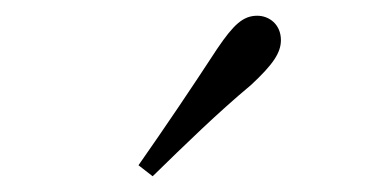

<svg xmlns="http://www.w3.org/2000/svg" viewBox="-20 -830 472 244"><path d="M156 -620 174 -606C216 -647 257 -687 299 -722C327 -748 337 -763 337 -779C337 -799 322 -810 307 -810C289 -810 277 -799 256 -768C224 -719 191 -670 156 -620Z"/></svg>

Font: Source Han Serif CN Light
Style: Regular
Weight: 300
Designer: Ryoko NISHIZUKA 西塚涼子 (kana & ideographs); Frank Grießhammer (Latin, Greek & Cyrillic); Wenlong ZHANG 张文龙 (bopomofo); San
Foundry: Adobe
Version: Version 2.003;hotconv 1.1.1;makeotfexe 2.6.0